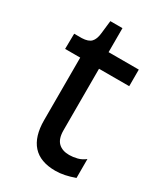

<svg xmlns="http://www.w3.org/2000/svg" viewBox="-164 -701 675 782"><g transform="rotate(30 173.5 -310.0)"><path d="M228 10Q157 10 121.5 -29.5Q86 -69 86 -146V-440H15L16 -512H52Q82 -513 95 -526.5Q108 -540 111 -569L118 -630H175V-517H317V-439H175V-150Q175 -110 193.5 -92Q212 -74 245 -74Q263 -74 282.5 -79Q302 -84 318 -97V-8Q293 1 271 5.5Q249 10 228 10Z"/></g></svg>

Font: Bricolage Grotesque 60pt
Style: Regular
Weight: 400
Version: Version 1.001;gftools[0.9.33.dev8+g029e19f]